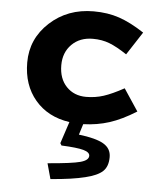

<svg xmlns="http://www.w3.org/2000/svg" viewBox="-54 -537 721 854"><g transform="rotate(5 307.0 -110.0)"><path d="M337 -368Q279 -368 243 -332Q207 -296 207 -239Q207 -179 241 -143.5Q275 -108 329 -108Q370 -108 407 -120Q444 -132 497 -161L562 -63Q498 -23 443.5 -5.5Q389 12 327 14L312 62Q388 71 422.5 91Q457 111 457 150Q457 192 434 213.5Q411 235 357 248Q329 255 291 260.5Q253 266 203 270L184 201Q293 192 329.5 182Q366 172 366 152Q366 136 337.5 128Q309 120 239 117L233 107L265 10Q168 -4 111.5 -70.5Q55 -137 55 -238Q55 -344 134.5 -417Q214 -490 330 -490Q393 -490 444.5 -472.5Q496 -455 557 -415L490 -312Q445 -342 411.5 -355Q378 -368 337 -368Z"/></g></svg>

Font: Intel One Mono
Style: Bold
Weight: 700
Monospace: yes
Designer: Fred Shallcrass
Foundry: Frere-Jones Type LLC
Version: Version 1.400;hotconv 1.1.0;makeotfexe 2.6.0;FJTRelease1.4